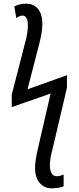

<svg xmlns="http://www.w3.org/2000/svg" viewBox="-20 -787 433 1047"><path d="M171 128Q171 90 188 18L256 -277L44 -203V-271L118 -558Q132 -607 132 -652Q132 -676 124 -689Q116 -702 102 -702Q94 -702 84.5 -698Q75 -694 69 -688L58 -752Q70 -759 87.5 -763Q105 -767 122 -767Q165 -767 188 -737.5Q211 -708 211 -657Q211 -612 193 -544L130 -300L345 -377V-308L266 28Q252 77 252 116Q252 142 261.5 158Q271 174 289 174Q300 174 309.5 171Q319 168 327 165V229Q318 233 300.5 236.5Q283 240 261 240Q221 240 196 210Q171 180 171 128Z"/></svg>

Font: Noto Sans UI Cond
Style: Regular
Weight: 400
Width: 3
Designer: Monotype Design Team
Foundry: Monotype Imaging Inc.
Version: Version 1.001